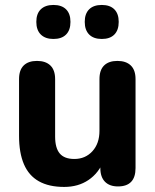

<svg xmlns="http://www.w3.org/2000/svg" viewBox="-20 -745 628 776"><path d="M239.5 10.5Q177.5 10.5 137 -12.4Q96.5 -35.2 76.8 -81.1Q57 -127 57 -195.8V-425.2Q57 -462 75.8 -480.4Q94.5 -498.8 129.5 -498.8Q164.5 -498.8 183.6 -480.4Q202.8 -462 202.8 -425.2V-192.8Q202.8 -147 221.4 -124.8Q240 -102.5 280.5 -102.5Q325 -102.5 353.5 -133.8Q382 -165 382 -216.2V-425.2Q382 -462 400.8 -480.4Q419.5 -498.8 454.5 -498.8Q489.5 -498.8 508.6 -480.4Q527.8 -462 527.8 -425.2V-65.8Q527.8 8.5 456.8 8.5Q422.8 8.5 404.1 -10.6Q385.5 -29.8 385.5 -65.8V-134.8L400.2 -97.2Q378.8 -45.2 337.5 -17.4Q296.2 10.5 239.5 10.5ZM391.6 -587.5Q358.2 -587.5 340.4 -605.5Q322.5 -623.5 322.5 -656.6Q322.5 -689.8 340.4 -707.4Q358.2 -725 391.4 -725Q424.5 -725 442.1 -707.3Q459.8 -689.7 459.8 -656.5Q459.8 -623.2 442.2 -605.4Q424.6 -587.5 391.6 -587.5ZM195.9 -587.5Q163.1 -587.5 144.9 -605.5Q126.8 -623.5 126.8 -656.6Q126.8 -689.8 144.9 -707.4Q163.1 -725 195.9 -725Q229.3 -725 247 -707.3Q264.8 -689.7 264.8 -656.5Q264.8 -623.2 247 -605.4Q229.3 -587.5 195.9 -587.5Z"/></svg>

Font: Nunito ExtraLight
Style: Regular
Weight: 200
Designer: Vernon Adams
Foundry: Vernon Adams
Version: Version 3.602;April 4, 2023;FontCreator 14.0.0.2856 64-bit